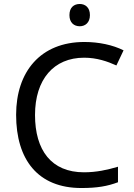

<svg xmlns="http://www.w3.org/2000/svg" viewBox="-20 -935 672 965"><path d="M381 -915C352 -915 329 -898 329 -859C329 -821 352 -803 381 -803C408 -803 432 -821 432 -859C432 -898 408 -915 381 -915ZM403 -645C467 -645 521 -626 565 -606L601 -682C547 -709 477 -724 404 -724C183 -724 61 -574 61 -358C61 -133 170 10 389 10C468 10 520 1 573 -19V-97C519 -81 464 -69 402 -69C238 -69 156 -180 156 -357C156 -536 250 -645 403 -645Z"/></svg>

Font: Noto Sans Arabic UI
Style: Regular
Weight: 400
Designer: Monotype Design Team, Nadine Chahine and Nizar Qandah
Foundry: Monotype Imaging Inc.
Version: Version 2.010